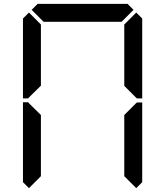

<svg xmlns="http://www.w3.org/2000/svg" viewBox="-20 -1020 856 995"><path d="M130 -45 99 -76V-490H126L130 -485L192 -424V-107ZM130 -515 126 -510H99V-924L130 -955L192 -893V-576ZM144 -969 175 -1000H641L672 -969L610 -907H206ZM685 -485 690 -489H717V-76L686 -45L624 -107V-424ZM686 -955 717 -924V-510H690L685 -514L624 -575V-893Z"/></svg>

Font: DSEG7 Classic
Style: Regular
Weight: 400
Designer: Keshikan(Twitter:@keshinomi_88pro)
Version: Version 0.46